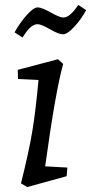

<svg xmlns="http://www.w3.org/2000/svg" viewBox="-20 -743 369 778"><path d="M132 -645Q107 -645 80 -604L71 -591L39 -612Q60 -650 88 -681.5Q116 -713 132.5 -713Q149 -713 185.5 -692.5Q222 -672 236.5 -672Q251 -672 265.5 -685Q280 -698 288 -710L297 -723L329 -702Q310 -666 281.5 -635Q253 -604 235.5 -604Q218 -604 182.5 -624.5Q147 -645 132 -645ZM215 -503 236 -484Q205 -374 163 -69L253 -64L250 -29L90 15L65 0Q98 -132 111.5 -214.5Q125 -297 136 -419L53 -423L52 -460Z"/></svg>

Font: Andada
Style: Italic
Weight: 400
Italic angle: -8.29999°
Designer: Carolina Giovagnoli
Foundry: Carolina Giovagnoli
Version: Version 1.003